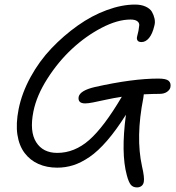

<svg xmlns="http://www.w3.org/2000/svg" viewBox="-20 -711 775 845"><path d="M355 -255.9Q321.3 -255.9 326.2 -285.2Q333 -313 397.9 -328.1Q563.5 -365.2 676.8 -365.2Q711.4 -365.2 722.4 -355.2Q733.4 -345.2 730 -327.1Q727.5 -315.4 714.8 -306.6Q702.1 -297.9 682.1 -297.9Q654.8 -297.9 612.8 -295.9Q612.3 -293 611.8 -287.6Q611.3 -282.2 610.8 -279.8Q576.7 -107.4 605 21Q616.7 70.8 612.8 89.8Q610.8 101.1 602.8 107.4Q594.7 113.8 583 113.8Q564.9 113.8 555.4 101.8Q545.9 89.8 538.1 60.1Q511.7 -36.6 534.2 -206.1Q491.7 -138.7 451.4 -92Q411.1 -45.4 373.8 -20Q336.4 5.4 302.5 16.1Q268.6 26.9 231.9 26.9Q186 26.9 149.4 10.7Q112.8 -5.4 88.4 -37.6Q64 -69.8 56.6 -118.2Q49.3 -166.5 62 -231Q76.2 -301.8 114.5 -371.8Q152.8 -441.9 206.5 -498.3Q260.3 -554.7 322.3 -598.6Q384.3 -642.6 450.2 -666.7Q516.1 -690.9 574.2 -690.9Q601.6 -690.9 621.1 -681.9Q640.6 -672.9 648.7 -658.9Q656.7 -645 660.2 -628.7Q663.6 -612.3 659.2 -597.2Q650.9 -562 636 -543.9Q621.1 -525.9 603 -525.9Q589.4 -525.9 585 -533.2Q580.6 -540.5 583.7 -551.5Q586.9 -562.5 589.4 -575.4Q591.8 -588.4 592.8 -599.4Q593.8 -610.4 584.2 -617.7Q574.7 -625 554.2 -625Q497.1 -625 427.2 -588.6Q357.4 -552.2 296.6 -495.6Q235.8 -439 188.5 -364.7Q141.1 -290.5 127 -220.2Q109.4 -132.3 139.2 -85.2Q168.9 -38.1 231.9 -38.1Q308.1 -38.1 372.8 -95Q437.5 -151.9 516.1 -285.2Q483.4 -280.3 447.8 -272.5Q412.1 -264.6 389.9 -260.3Q367.7 -255.9 355 -255.9Z"/></svg>

Font: Shantell Sans Bouncy
Style: Italic
Weight: 300
Italic angle: -11.31°
Designer: Stephen Nixon, Anya Danilova, Shantell Martin
Foundry: Arrow Type
Version: Version 1.006;[9816181b4]